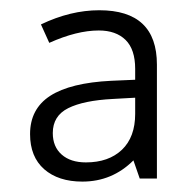

<svg xmlns="http://www.w3.org/2000/svg" viewBox="-20 -742 375 371"><path d="M250 -397 237.8 -432.1Q196.8 -391.1 139.2 -391.1Q92.8 -391.1 65.4 -415Q38.1 -439 38.1 -482.9Q38.1 -531.7 77.1 -556.9Q116.2 -582 194.8 -585.9L241.2 -587.9V-608.9Q241.2 -646.5 222.7 -664.8Q204.1 -683.1 170.9 -683.1Q128.4 -683.1 75.2 -659.2L59.1 -694.8Q116.2 -722.2 171.9 -722.2Q283.2 -722.2 283.2 -617.2V-397ZM82 -484.9Q82 -458.5 99.1 -443.4Q116.2 -428.2 146 -428.2Q189.9 -428.2 215.6 -452.6Q241.2 -477.1 241.2 -522V-553.2L198.2 -550.8Q141.6 -547.9 111.8 -533Q82 -518.1 82 -484.9Z"/></svg>

Font: TypoPRO Open Sans
Style: Regular
Weight: 300
Foundry: Ascender Corporation
Version: Version 1.10